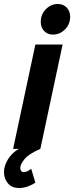

<svg xmlns="http://www.w3.org/2000/svg" viewBox="-64 -749 373 966"><path d="M2 0 114 -525H251L139 0ZM141 -639Q141 -677 167 -703Q193 -729 227 -729Q254 -729 271.5 -711Q289 -693 289 -665Q289 -627 263 -601Q237 -575 202 -575Q175 -575 158 -593Q141 -611 141 -639ZM-44 117Q-44 85 -23.5 52Q-3 19 31 0H139Q79 26 58.5 52.5Q38 79 38 96Q38 104 42 110.5Q46 117 56 117Q72 117 93 100L114 170Q100 180 77.5 188.5Q55 197 32 197Q-4 197 -24 173.5Q-44 150 -44 117Z"/></svg>

Font: Radio Canada Condensed
Style: Bold Italic
Weight: 700
Width: 3
Italic angle: -12°
Designer: Charles Daoud, Etienne Aubert Bonn, Alexandre Saumier Demers, Jacques Le Bailly
Foundry: Radio-Canada
Version: Version 2.104; ttfautohint (v1.8.4.7-5d5b);gftools[0.9.28.de